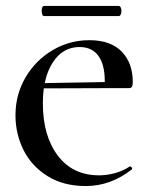

<svg xmlns="http://www.w3.org/2000/svg" viewBox="-20 -613 488 645"><path d="M32 -226Q32 -295 65.5 -352.5Q99 -410 156 -444Q213 -478 280 -478Q352 -478 389 -439.5Q426 -401 426 -338Q426 -327 423.5 -322Q421 -317 414 -317H331Q332 -325 332 -340Q332 -396 310.5 -425.5Q289 -455 247 -455Q191 -455 157.5 -403.5Q124 -352 124 -266Q124 -157 174 -90.5Q224 -24 313 -24Q339 -24 366.5 -31.5Q394 -39 416 -54H417Q420 -54 422.5 -50.5Q425 -47 423 -44Q352 12 268 12Q193 12 139.5 -21.5Q86 -55 59 -109Q32 -163 32 -226ZM83 -333 369 -338V-317L84 -316ZM120 -576Q120 -583 122 -588Q124 -593 128 -593H379Q383 -593 385.5 -588Q388 -583 388 -576Q388 -569 385.5 -564Q383 -559 379 -559H128Q124 -559 122 -564.5Q120 -570 120 -576Z"/></svg>

Font: Cormorant Unicase SemiBold
Style: Regular
Weight: 600
Designer: Christian Thalmann (Catharsis Fonts)
Foundry: Catharsis Fonts
Version: Version 4.000